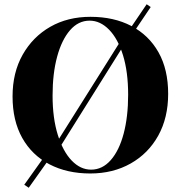

<svg xmlns="http://www.w3.org/2000/svg" viewBox="-20 -801 850 902"><path d="M405 -722Q515 -722 597 -679Q679 -636 724.5 -555.5Q770 -475 770 -360Q770 -248 723.5 -164Q677 -80 594 -33Q511 14 404 14Q295 14 212.5 -29Q130 -72 84.5 -153Q39 -234 39 -348Q39 -460 86.5 -544Q134 -628 216 -675Q298 -722 405 -722ZM401 -704Q348 -704 309 -659Q270 -614 248.5 -535Q227 -456 227 -352Q227 -246 251.5 -167.5Q276 -89 317 -46.5Q358 -4 408 -4Q461 -4 500.5 -49Q540 -94 561 -173.5Q582 -253 582 -356Q582 -463 558 -541Q534 -619 492.5 -661.5Q451 -704 401 -704ZM565 -638 580 -618 240 -75 222 -93ZM208 -93 226 -75 115 81 94 67ZM669 -781 688 -768 587 -618 572 -638Z"/></svg>

Font: Playfair Display ExtraBold
Style: Regular
Weight: 800
Designer: Claus Eggers Sørensen
Foundry: Claus Eggers Sørensen
Version: Version 1.203